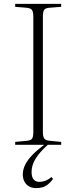

<svg xmlns="http://www.w3.org/2000/svg" viewBox="-20 -743 409 985"><path d="M166 222Q145 222 129.5 213.5Q114 205 105.5 189Q97 173 97 152Q97 127 109 102.5Q121 78 145.5 52.5Q170 27 206 0H58V-15L120 -21Q139 -23 145 -32.5Q151 -42 151 -68V-655Q151 -681 144.5 -691Q138 -701 118 -703L58 -708V-723H294V-708L231 -703Q212 -701 206 -691.5Q200 -682 200 -654V-66Q200 -42 207 -32.5Q214 -23 233 -21L294 -15V0H225Q182 39 162 72Q142 105 142 139Q142 165 152.5 177.5Q163 190 182 190Q196 190 212 184.5Q228 179 244 165L252 175Q239 193 225.5 203.5Q212 214 197.5 218Q183 222 166 222Z"/></svg>

Font: Literata 60pt ExtraLight
Style: Regular
Weight: 250
Designer: Latin by Veronika Burian and Jose Scaglione. Greek by Irene Vlachou. Cyrillic by Vera Evstafieva.
Foundry: TypeTogether
Version: Version 3.103;gftools[0.9.29]